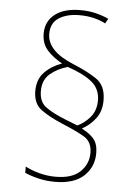

<svg xmlns="http://www.w3.org/2000/svg" viewBox="-55 -808 609 862"><g transform="rotate(5 250.0 -377.0)"><path d="M245 -272Q190 -294 158.5 -317Q127 -340 127 -389Q127 -439 159.5 -466.5Q192 -494 238 -507Q312 -482 349 -451Q386 -420 386 -369Q386 -323 360.5 -293Q335 -263 303 -249ZM399 -132Q399 -173 380.5 -195.5Q362 -218 325 -237Q362 -257 386.5 -290Q411 -323 411 -372Q411 -439 366.5 -468Q322 -497 263 -521Q142 -570 142 -648Q142 -697 178 -720Q214 -743 271 -743Q308 -743 338.5 -735Q369 -727 388 -716L400 -738Q375 -750 343 -758Q311 -766 273 -766Q199 -766 158 -734Q117 -702 117 -647Q117 -601 144 -571.5Q171 -542 211 -520Q165 -504 133.5 -472Q102 -440 102 -387Q102 -330 139 -303Q176 -276 233 -252Q301 -224 337 -202.5Q373 -181 373 -131Q373 -81 336.5 -46Q300 -11 226 -11Q189 -11 153 -20.5Q117 -30 89 -45V-17Q112 -6 148.5 3Q185 12 225 12Q311 12 355 -29Q399 -70 399 -132Z"/></g></svg>

Font: Noto Sans Mono UI Condensed Thin
Style: Regular
Weight: 250
Width: 3
Designer: Monotype Design team
Foundry: Monotype Imaging Inc.
Version: 1.000